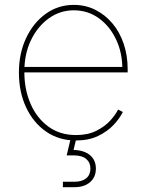

<svg xmlns="http://www.w3.org/2000/svg" viewBox="-20 -569 602 793"><path d="M293.9 11.2Q223.1 11.2 170.2 -25.6Q117.2 -62.5 87.6 -126Q58.1 -189.5 58.1 -269Q58.1 -348.6 87.9 -411.9Q117.7 -475.1 168.9 -512Q220.2 -548.8 284.7 -548.8Q333 -548.8 373.5 -528.6Q414.1 -508.3 444.3 -472.4Q474.6 -436.5 491 -387.9Q507.3 -339.4 507.3 -282.7V-270H69.8V-292.5H494.6L485.4 -283.7Q485.4 -351.6 459.2 -406.5Q433.1 -461.4 387.9 -493.9Q342.8 -526.4 284.7 -526.4Q228 -526.4 181.6 -493.2Q135.3 -460 107.9 -403.1Q80.6 -346.2 80.6 -274.4V-271.5Q80.6 -199.7 106 -140.9Q131.3 -82 179.2 -46.6Q227.1 -11.2 293.9 -11.2Q343.3 -11.2 378.4 -29.1Q413.6 -46.9 435.8 -71.5Q458 -96.2 467.8 -116.7L487.3 -106.4Q475.1 -81.1 449.7 -53.7Q424.3 -26.4 385.5 -7.6Q346.7 11.2 293.9 11.2ZM239.7 204.1V181.6H287.6Q318.8 181.6 336.2 167.2Q353.5 152.8 353.5 127.4Q353.5 102.5 336.2 87.6Q318.8 72.8 284.2 72.8H255.4L274.9 -9.3H295.9V0L283.7 50.3Q327.1 51.3 351.6 71.8Q376 92.3 376 127.4Q376 162.6 352.1 183.3Q328.1 204.1 287.6 204.1Z"/></svg>

Font: Inter 17pt Thin
Style: Regular
Weight: 250
Version: Version 4.001;git-66647c0bb